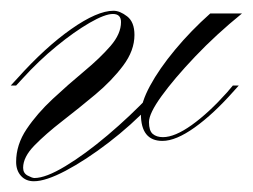

<svg xmlns="http://www.w3.org/2000/svg" viewBox="-20 -328 470 357"><path d="M191 -308Q203 -308 216.5 -297.5Q230 -287 230 -263Q230 -234 209 -206Q188 -178 157.5 -152.5Q127 -127 96 -103Q65 -79 44 -57.5Q23 -36 23 -16Q23 -6 31.5 -1.5Q40 3 44 3Q65 3 101.5 -19Q138 -41 180 -76.5Q222 -112 259 -151L260 -133Q224 -95 181.5 -62.5Q139 -30 102 -10.5Q65 9 43 9Q28 9 19 -1Q10 -11 10 -27Q10 -59 29.5 -88Q49 -117 78 -144Q107 -171 136.5 -195.5Q166 -220 185.5 -242.5Q205 -265 205 -287Q205 -302 190 -302Q175 -302 146.5 -285.5Q118 -269 85 -242Q52 -215 22 -182L10 -169H0L12 -182Q64 -240 112.5 -274Q161 -308 191 -308ZM415 -159Q377 -116 342 -91Q307 -66 282 -66Q242 -66 242 -116Q242 -137 259 -168.5Q276 -200 305.5 -235.5Q335 -271 371 -303H430Q382 -264 343 -223Q304 -182 280.5 -149.5Q257 -117 257 -101Q257 -85 264 -79Q271 -73 283 -73Q305 -73 336.5 -95.5Q368 -118 402 -156L413 -169H424Z"/></svg>

Font: Ballet
Style: Regular
Weight: 400
Designer: Maximiliano R. Sproviero
Foundry: Omnibus-Type
Version: Version 1.100